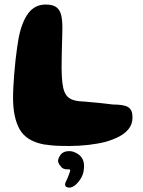

<svg xmlns="http://www.w3.org/2000/svg" viewBox="-20 -628 645 868"><path d="M176 24.5Q98 9 68.5 -44Q39 -97 39 -186Q39 -209 40.5 -237.2Q42 -265.5 44.5 -296Q47 -326.5 50.2 -356.2Q53.5 -386 57.2 -411.8Q61 -437.5 64 -455Q78.5 -529 108 -568.2Q137.5 -607.5 186.5 -607.5Q220 -607.5 236 -594.5Q252 -581.5 257 -558Q262 -534.5 262 -502.5Q262 -488.5 261.5 -471.5Q261 -454.5 260.5 -435.8Q260 -417 259.5 -397Q259 -377 258.8 -357.5Q258.5 -338 258.5 -319.2Q258.5 -300.5 259.5 -284Q261 -253 265.8 -231.2Q270.5 -209.5 281 -196Q291.5 -182.5 310.2 -176.2Q329 -170 359 -169Q398.5 -166 433.8 -162.2Q469 -158.5 491 -155.5Q513.5 -155.5 531.5 -152.8Q549.5 -150 559.5 -143.5Q569.5 -137 574.2 -126.2Q579 -115.5 579 -97.5Q579 -67.5 562.5 -46.2Q546 -25 518.8 -10.8Q491.5 3.5 458 13Q426 21.5 381.8 26.8Q337.5 32 293.5 32Q273.5 32 252 31.5Q230.5 31 211 29Q191.5 27 176 24.5ZM290.5 220Q277.5 218 275.2 211.8Q273 205.5 275.5 198Q280 190 284.5 179.2Q289 168.5 292 160Q295 153 296.5 147.2Q298 141.5 296.5 139Q295 137.5 291.8 137.5Q288.5 137.5 283 137.5Q274 137.5 266.5 134.2Q259 131 255 124Q247 116.5 243.5 106.2Q240 96 248 81Q258 60 280.5 56.2Q303 52.5 321 62Q345 72.5 354.2 93.2Q363.5 114 358 145.5Q355 162.5 346 178Q337 193.5 326 203.5Q318.5 211.5 309 216.2Q299.5 221 290.5 220Z"/></svg>

Font: Gluten SemiBold
Style: Regular
Weight: 600
Designer: Tyler Finck
Foundry: Etcetera Type Company
Version: Version 1.300